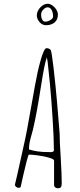

<svg xmlns="http://www.w3.org/2000/svg" viewBox="-20 -1008 431 1028"><path d="M226.1 -873Q254.9 -873 272.5 -887.9Q290 -902.8 290 -930.2Q290 -942.4 281.7 -956.1Q273.4 -969.7 260.5 -978.8Q247.6 -987.8 235.4 -987.8Q221.2 -987.8 207.8 -978.5Q194.3 -969.2 185.8 -954.8Q177.2 -940.4 177.2 -925.8Q177.2 -912.6 184.1 -900.4Q190.9 -888.2 202.1 -880.6Q213.4 -873 226.1 -873ZM235.4 -968.8Q249 -968.8 256.6 -954.1Q264.2 -939.5 264.2 -919.9Q264.2 -909.2 249.8 -900.6Q235.4 -892.1 222.2 -892.1Q212.9 -892.1 208 -899.9Q203.1 -906.7 201.7 -913.8Q200.2 -920.9 200.2 -931.2Q200.2 -944.3 211.7 -956.5Q223.1 -968.8 235.4 -968.8ZM288.6 0Q304.2 0 307.6 -8.3Q310.5 -14.6 310.5 -27.8V-32.2Q310.5 -71.3 305.2 -162.6Q299.3 -250 299.3 -293L285.6 -459Q277.8 -548.8 267.3 -640.1Q256.8 -731.4 251.5 -740.2Q244.1 -750 228.5 -750Q222.2 -750 214.4 -733.4Q206.1 -715.8 199.7 -692.9Q189.9 -659.2 181.6 -622.1Q170.4 -571.3 145.5 -428.2Q122.6 -294.9 107.4 -230L92.8 -164.1L72.3 -71.8L60.5 -22V-20.5Q60.1 -20 60.1 -19Q60.1 -12.2 66.4 -7.3Q72.8 -2.4 80.6 -2.4Q89.4 -2.4 91.3 -9.8Q94.2 -24.9 104 -67.4Q113.8 -109.9 122.1 -142.6Q131.8 -180.2 134.8 -180.2Q153.3 -180.2 186.3 -175.5Q219.2 -170.9 244.4 -163.3Q269.5 -155.8 269.5 -147.9V-17.1Q269.5 -9.8 275.4 -4.9Q281.2 0 288.6 0ZM149.9 -290Q156.7 -313 158.7 -324.2Q176.8 -400.9 199.7 -547.9Q210 -613.3 216.6 -646Q223.1 -678.7 231 -701.2Q231 -696.3 232.9 -689L234.9 -678.2Q243.2 -605 247.1 -562Q254.9 -480 261.7 -372.6Q268.6 -265.1 268.6 -203.1Q268.6 -193.4 249 -193.4Q245.1 -193.4 242.2 -193.8H236.3Q177.7 -193.8 135.3 -208V-213.9Q135.3 -229 138.9 -246.8Q142.6 -264.6 149.9 -290Z"/></svg>

Font: Amatica SC
Style: Regular
Weight: 400
Designer: Vernon Adams, Ben Nathan
Foundry: newtypography
Version: Version 2.001